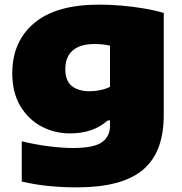

<svg xmlns="http://www.w3.org/2000/svg" viewBox="-20 -579 785 829"><path d="M312 230Q252 230 193.8 224.5Q135.5 219 74 205V31Q135.5 46 193.5 53Q251.5 60 294 60Q385 60 420 35.2Q455 10.5 455 -36V-59H445Q383 -3 282 -3Q215 -3 158.2 -33.5Q101.5 -64 67.2 -122Q33 -180 33 -263Q33 -399.5 127.5 -479.2Q222 -559 408 -559Q454 -559 504 -554.8Q554 -550.5 601.5 -542.5Q649 -534.5 687 -523V-82Q687 79 596.8 154.5Q506.5 230 312 230ZM367 -185Q389.5 -185 412.5 -189.8Q435.5 -194.5 455 -204V-382Q441.5 -385 424.5 -387Q407.5 -389 388 -389Q326.5 -389 294.2 -361.2Q262 -333.5 262 -281Q262 -229.5 290.5 -207.2Q319 -185 367 -185Z"/></svg>

Font: Encode Sans Exp Black
Style: Regular
Weight: 900
Width: 7
Designer: Multiple Designers
Foundry: Impallari Type
Version: Version 3.002; ttfautohint (v1.8.3) -l 8 -r 50 -G 200 -x 14 